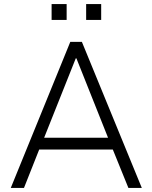

<svg xmlns="http://www.w3.org/2000/svg" viewBox="-20 -925 749 945"><path d="M33 0 326 -719H383L678 0H612L528 -207L563 -189H147L180 -207L98 0ZM353 -638 192 -234 169 -247H540L517 -234L356 -638ZM404 -827V-905H478V-827ZM234 -827V-905H308V-827Z"/></svg>

Font: Nunitoga
Style: Light
Weight: 300
Designer: Vernon Adams
Foundry: Vernon Adams
Version: Version 1.0